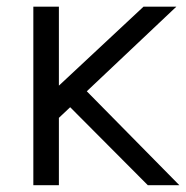

<svg xmlns="http://www.w3.org/2000/svg" viewBox="-20 -545 548 565"><path d="M78.1 0V-525.4H153.3V-293L402.3 -525.4H499L235.4 -276.4L507.8 0H415L186.5 -229.5L153.3 -198.2V0Z"/></svg>

Font: Gothic A1
Style: Regular
Weight: 400
Designer: HanYang I&C Co.,Ltd.
Foundry: HanYang I&C Co.,Ltd.
Version: Version 2.50